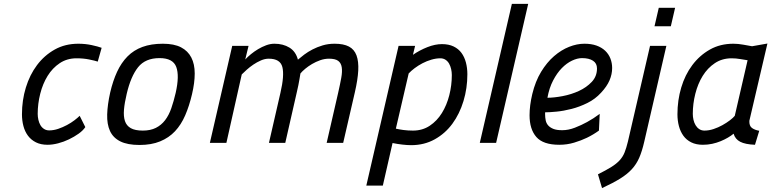

<svg xmlns="http://www.w3.org/2000/svg" viewBox="-20 -735 3969 988"><path d="M419 -81Q407 -63 384.5 -47Q362 -31 335 -18Q308 -5 279 2.5Q250 10 225 10Q190 10 165 -2.5Q140 -15 124 -36.5Q108 -58 100.5 -86.5Q93 -115 93 -147Q93 -219 113 -284.5Q133 -350 170.5 -400Q208 -450 261.5 -480Q315 -510 383 -510Q419 -510 451.5 -503Q484 -496 503 -489L483 -418Q468 -423 438.5 -429Q409 -435 374 -435Q325 -435 287.5 -410Q250 -385 225 -344.5Q200 -304 187 -252.5Q174 -201 174 -149Q174 -134 177.5 -118.5Q181 -103 188 -91Q195 -79 206.5 -71.5Q218 -64 233 -64Q256 -64 279.5 -72Q303 -80 324.5 -91.5Q346 -103 363 -116Q380 -129 390 -139Z M818 -510Q876 -510 911.5 -491.5Q947 -473 964.5 -439Q982 -405 982 -357Q982 -309 968 -250Q954 -190 933 -141.5Q912 -93 880.5 -59.5Q849 -26 804 -7.5Q759 11 698 11Q636 11 599 -7.5Q562 -26 546 -61Q530 -96 531.5 -146Q533 -196 547 -259Q561 -319 582.5 -365.5Q604 -412 636 -444.5Q668 -477 713 -493.5Q758 -510 818 -510ZM715 -63Q754 -63 782 -77Q810 -91 829.5 -116.5Q849 -142 861.5 -178Q874 -214 884 -257Q904 -345 887 -390.5Q870 -436 801 -436Q728 -436 690.5 -389Q653 -342 632 -252Q621 -206 618 -171Q615 -136 623 -112Q631 -88 653 -75.5Q675 -63 715 -63Z M1060 0 1175 -499H1259L1242 -429Q1254 -442 1271 -456Q1288 -470 1308 -482Q1328 -494 1349.5 -502Q1371 -510 1392 -510Q1437 -510 1469.5 -490Q1502 -470 1513 -428Q1527 -440 1545.5 -454Q1564 -468 1588 -480.5Q1612 -493 1640.5 -501.5Q1669 -510 1702 -510Q1748 -510 1775.5 -495.5Q1803 -481 1814.5 -450Q1826 -419 1823.5 -372Q1821 -325 1806 -260L1746 0H1661L1720 -257Q1730 -301 1736 -334Q1742 -367 1738.5 -389Q1735 -411 1720 -422Q1705 -433 1673 -433Q1650 -433 1627.5 -425Q1605 -417 1585.5 -405.5Q1566 -394 1550.5 -381Q1535 -368 1526 -357Q1524 -347 1520.5 -324.5Q1517 -302 1507 -259L1448 0H1364L1423 -257Q1444 -347 1433 -390Q1422 -433 1363 -433Q1343 -433 1322.5 -424Q1302 -415 1283.5 -402.5Q1265 -390 1249.5 -376Q1234 -362 1224 -352L1145 0Z M2031 -499H2116L2105 -453Q2140 -477 2179.5 -492.5Q2219 -508 2254 -508Q2289 -508 2314 -496Q2339 -484 2354.5 -463Q2370 -442 2377.5 -413.5Q2385 -385 2385 -353Q2385 -281 2365 -215Q2345 -149 2308 -98.5Q2271 -48 2217 -18Q2163 12 2096 12Q2076 12 2050 9Q2024 6 2000 1L1950 220H1865ZM2246 -435Q2224 -435 2200 -428Q2176 -421 2154 -409.5Q2132 -398 2113.5 -384Q2095 -370 2083 -357L2017 -73Q2034 -69 2056.5 -66Q2079 -63 2105 -63Q2154 -63 2191.5 -88Q2229 -113 2254 -153.5Q2279 -194 2292 -245Q2305 -296 2305 -349Q2305 -364 2301.5 -379.5Q2298 -395 2291 -407.5Q2284 -420 2272.5 -427.5Q2261 -435 2246 -435Z M2614 -715H2698L2533 0H2449Z M2873 -65Q2905 -65 2938.5 -78Q2972 -91 3001 -107Q3034 -125 3066 -149L3062 -63Q3033 -42 3000 -26Q2971 -12 2934.5 -1Q2898 10 2858 10Q2775 10 2740 -30Q2705 -70 2705 -142Q2705 -192 2719 -251Q2735 -317 2764.5 -365.5Q2794 -414 2831 -446Q2868 -478 2908.5 -494Q2949 -510 2987 -510Q3023 -510 3049.5 -500.5Q3076 -491 3094 -474Q3112 -457 3121 -434Q3130 -411 3130 -385Q3130 -353 3116.5 -321.5Q3103 -290 3073 -258Q3043 -225 3002.5 -205Q2962 -185 2921 -174.5Q2880 -164 2843.5 -160.5Q2807 -157 2785 -157V-147Q2785 -131 2788 -116Q2791 -101 2800.5 -90Q2810 -79 2827 -72Q2844 -65 2873 -65ZM2975 -436Q2951 -436 2923.5 -423Q2896 -410 2871 -384.5Q2846 -359 2826 -320.5Q2806 -282 2797 -232Q2831 -232 2875.5 -240.5Q2920 -249 2959 -267Q2998 -285 3025 -313.5Q3052 -342 3052 -383Q3052 -409 3031.5 -422.5Q3011 -436 2975 -436Z M3325 -499H3409L3295 -5Q3284 43 3269.5 76.5Q3255 110 3231 136Q3207 162 3170.5 184.5Q3134 207 3078 233L3057 162Q3099 141 3125.5 124.5Q3152 108 3168.5 90Q3185 72 3194 49.5Q3203 27 3211 -6ZM3370 -695H3454L3432 -600H3348Z M3836 -113Q3835 -87 3849.5 -76.5Q3864 -66 3887 -62L3865 10Q3815 8 3789 -5.5Q3763 -19 3755 -47Q3743 -37 3726 -27Q3709 -17 3688.5 -8.5Q3668 0 3645 5Q3622 10 3597 10Q3562 10 3537 -2.5Q3512 -15 3496.5 -36.5Q3481 -58 3473.5 -86.5Q3466 -115 3466 -147Q3466 -219 3485.5 -284.5Q3505 -350 3542.5 -400Q3580 -450 3633 -480Q3686 -510 3754 -510Q3778 -510 3805.5 -505Q3833 -500 3850 -497L3929 -511ZM3605 -63Q3628 -63 3652 -71Q3676 -79 3697.5 -91Q3719 -103 3736 -116Q3753 -129 3761 -139L3827 -425Q3813 -427 3790 -431Q3767 -435 3745 -435Q3696 -435 3658.5 -410Q3621 -385 3596 -344.5Q3571 -304 3558 -252.5Q3545 -201 3545 -149Q3545 -134 3548.5 -118.5Q3552 -103 3559.5 -90.5Q3567 -78 3578.5 -70.5Q3590 -63 3605 -63Z"/></svg>

Font: Panefresco 500wt
Style: Italic
Weight: 700
Foundry: Campivisivi & Chank Co
Version: Version 1.000